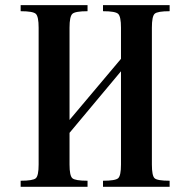

<svg xmlns="http://www.w3.org/2000/svg" viewBox="-20 -720 733 740"><path d="M59.6 0V-23.4Q107.4 -23.4 118.2 -33.2Q128.9 -43 128.9 -85.9V-613.3Q128.9 -656.2 118.2 -666.5Q107.4 -676.8 59.6 -676.8V-700.2H317.4V-676.8Q269.5 -676.8 258.8 -666.5Q248 -656.2 248 -613.3V-257.8L446.3 -493.2V-613.3Q446.3 -656.2 435.5 -666.5Q424.8 -676.8 377 -676.8V-700.2H633.8V-676.8Q586.9 -676.8 576.2 -667Q565.4 -657.2 565.4 -613.3V-85.9Q565.4 -43 575.7 -33.2Q585.9 -23.4 633.8 -23.4V0H377V-23.4Q424.8 -23.4 435.5 -33.2Q446.3 -43 446.3 -85.9V-445.3L248 -208V-85.9Q248 -43 258.8 -33.2Q269.5 -23.4 317.4 -23.4V0Z"/></svg>

Font: TriodPostnaja
Style: Medium
Weight: 500
Version: 20110805